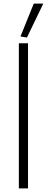

<svg xmlns="http://www.w3.org/2000/svg" viewBox="-20 -1049 261 1069"><path d="M94 -846 168 -1029H221L130 -840ZM85 -808H136V0H85Z"/></svg>

Font: Encode Sans Normal
Style: ExtraLight
Weight: 200
Designer: Pablo Impallari, Andres Torresi
Foundry: Pablo Impallari, Andres Torresi
Version: Version 1.000; ttfautohint (v1.00) -l 8 -r 50 -G 200 -x 14 -